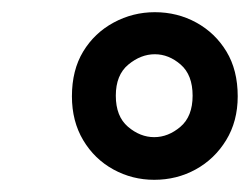

<svg xmlns="http://www.w3.org/2000/svg" viewBox="-20 -732 410 315"><path d="M233 -437Q197 -437 166 -454Q135 -471 116.5 -502Q98 -533 98 -574Q98 -617 116.5 -647.5Q135 -678 166.5 -695Q198 -712 234 -712Q271 -712 302 -695Q333 -678 351.5 -647.5Q370 -617 370 -574Q370 -533 351 -502Q332 -471 301 -454Q270 -437 233 -437ZM233 -507Q256 -507 276 -524Q296 -541 296 -575Q296 -609 276.5 -626Q257 -643 234 -643Q211 -643 190.5 -626Q170 -609 170 -575Q170 -541 190 -524Q210 -507 233 -507Z"/></svg>

Font: DM Sans 24pt Medium
Style: Italic
Weight: 500
Italic angle: -10°
Designer: Colophon Foundry, Jonny Pinhorn
Foundry: Colophon Foundry
Version: Version 4.004;gftools[0.9.30]